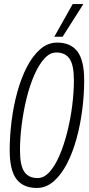

<svg xmlns="http://www.w3.org/2000/svg" viewBox="-20 -921 441 951"><path d="M162 10Q95 10 61.5 -34Q28 -78 28 -177Q28 -247 37.5 -322Q47 -397 66 -466Q85 -535 113.5 -590Q142 -645 179.5 -677.5Q217 -710 263 -710Q330 -710 363.5 -666Q397 -622 397 -523Q397 -453 387.5 -378Q378 -303 359 -234Q340 -165 311.5 -110Q283 -55 245.5 -22.5Q208 10 162 10ZM166 -39Q198 -39 225.5 -69.5Q253 -100 275 -151.5Q297 -203 313 -266.5Q329 -330 337.5 -396.5Q346 -463 346 -524Q346 -599 324.5 -630Q303 -661 259 -661Q227 -661 199.5 -630.5Q172 -600 149.5 -548.5Q127 -497 111.5 -433.5Q96 -370 87.5 -303.5Q79 -237 79 -176Q79 -101 100.5 -70Q122 -39 166 -39ZM249 -739 340 -901H393L290 -739Z"/></svg>

Font: Georama Condensed Light
Style: Italic
Weight: 300
Width: 3
Italic angle: -9°
Designer: Jean-Baptiste Levee
Foundry: Production Type
Version: Version 1.000